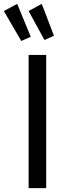

<svg xmlns="http://www.w3.org/2000/svg" viewBox="-72 -973 335 993"><path d="M167 -689V0H76V-689ZM17 -953 87 -783 38 -761 -52 -916ZM144 -953 207 -788 158 -766 76 -916Z"/></svg>

Font: Fira Sans Extra Condensed
Style: Regular
Weight: 400
Width: 1
Designer: Carrois Corporate & Edenspiekermann AG
Foundry: Carrois Corporate GbR & Edenspiekermann AG
Version: Version 4.203